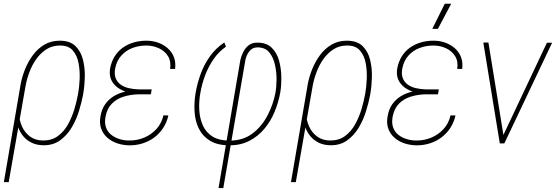

<svg xmlns="http://www.w3.org/2000/svg" viewBox="-29 -752 2915 1007"><path d="M-8.8 203.1 79.6 -312Q86.9 -350.6 103 -390.4Q119.1 -430.2 144.3 -463.9Q169.4 -497.6 204.3 -518.1Q239.3 -538.6 285.6 -538.6Q338.9 -538.1 367.2 -510Q395.5 -481.9 406.2 -438.5Q417 -395 415.8 -348.4Q414.6 -301.8 408.2 -265.1L406.7 -254.9Q398.9 -214.4 384.8 -168.5Q370.6 -122.6 346.2 -82Q321.8 -41.5 285.6 -15.6Q249.5 10.3 199.7 9.8Q165 9.8 138.2 -2.9Q111.3 -15.6 93 -37.6Q74.7 -59.6 65.4 -87.4Q56.2 -115.2 55.2 -146.5Q57.6 -148.4 60.1 -150.9Q62.5 -153.3 65.2 -155.8Q67.9 -158.2 70.3 -160.2Q71.8 -121.1 86.7 -88.1Q101.6 -55.2 129.6 -35.2Q157.7 -15.1 197.8 -15.1Q243.2 -15.1 274.9 -38.6Q306.6 -62 327.4 -99.4Q348.1 -136.7 360.6 -177.7Q373 -218.8 379.4 -254.9L381.3 -265.1Q386.7 -294.9 388.7 -337.2Q390.6 -379.4 383.3 -419.9Q376 -460.4 353 -487.1Q330.1 -513.7 285.2 -513.2Q244.6 -513.2 213.9 -493.2Q183.1 -473.1 160.9 -441.7Q138.7 -410.2 125 -373Q111.3 -335.9 105 -300.8L16.6 203.1Z M693.4 -279.3H765.1L762.2 -257.3H695.8Q656.2 -256.3 619.6 -245.1Q583 -233.9 557.9 -208.5Q532.7 -183.1 524.4 -140.1Q518.6 -107.4 526.9 -84Q535.2 -60.5 554 -45.4Q572.8 -30.3 598.1 -22.5Q623.5 -14.6 651.4 -15.1Q691.9 -15.1 728.5 -30.8Q765.1 -46.4 792 -75.9Q818.8 -105.5 828.1 -147L854 -146.5Q846.2 -110.8 827.4 -81.8Q808.6 -52.7 781.7 -32.2Q754.9 -11.7 721.4 -0.7Q688 10.3 650.4 10.3Q616.2 9.8 586.2 -0.2Q556.2 -10.3 534.2 -29.5Q512.2 -48.8 501.7 -77.1Q491.2 -105.5 498 -141.6Q503.9 -178.7 522.2 -204.8Q540.5 -231 567.4 -247.3Q594.2 -263.7 626.7 -271.2Q659.2 -278.8 693.4 -279.3ZM762.7 -259.8H694.3Q666.5 -260.3 638.2 -268.6Q609.9 -276.9 587.6 -293Q565.4 -309.1 554.2 -333.7Q543 -358.4 548.3 -391.6Q554.7 -427.2 571.5 -454.8Q588.4 -482.4 613.8 -501Q639.2 -519.5 671.1 -529.1Q703.1 -538.6 738.8 -538.6Q771.5 -538.6 800.3 -528.3Q829.1 -518.1 850.8 -498.8Q872.6 -479.5 883.1 -452.4Q893.6 -425.3 889.2 -390.6H863.3Q869.1 -430.2 852.1 -457.5Q835 -484.9 804.2 -499Q773.4 -513.2 738.3 -513.2Q699.7 -513.2 665.5 -500.2Q631.3 -487.3 607.2 -460.4Q583 -433.6 575.2 -393.6Q569.3 -362.8 577.9 -341.6Q586.4 -320.3 604.7 -307.6Q623 -294.9 647 -289.6Q670.9 -284.2 697.3 -283.2H766.6Z M1117.2 234.4 1231.4 -436.5Q1235.8 -457 1246.3 -478.3Q1256.8 -499.5 1274.2 -513.7Q1291.5 -527.8 1317.4 -528.3Q1367.7 -529.3 1395.8 -502Q1423.8 -474.6 1435.1 -432.4Q1446.3 -390.1 1446.5 -345.2Q1446.8 -300.3 1440.9 -266.6Q1431.6 -215.3 1411.4 -166Q1391.1 -116.7 1357.9 -76.9Q1324.7 -37.1 1279.1 -13.4Q1233.4 10.3 1173.8 10.3Q1111.3 9.8 1072.8 -13.7Q1034.2 -37.1 1014.4 -76.4Q994.6 -115.7 991.5 -165.5Q988.3 -215.3 997.1 -266.1Q1005.9 -316.9 1024.2 -366.2Q1042.5 -415.5 1072.8 -457.5Q1103 -499.5 1147.5 -529.3L1156.2 -507.3Q1118.2 -481 1091.1 -441.7Q1064 -402.3 1046.9 -356.9Q1029.8 -311.5 1022 -265.6Q1013.7 -219.7 1016.1 -175.3Q1018.6 -130.9 1034.9 -94.2Q1051.3 -57.6 1085.4 -36.1Q1119.6 -14.6 1175.3 -14.6Q1245.1 -14.2 1294.4 -51.3Q1343.8 -88.4 1374 -146.5Q1404.3 -204.6 1415.5 -265.1Q1420.9 -293.5 1421.4 -333.3Q1421.9 -373 1413.1 -412.6Q1404.3 -452.1 1382.3 -478.3Q1360.4 -504.4 1318.4 -503.4Q1292.5 -502 1277.3 -481.2Q1262.2 -460.4 1257.8 -436L1142.1 234.4Z M1497.1 203.1 1585.4 -312Q1592.8 -350.6 1608.9 -390.4Q1625 -430.2 1650.1 -463.9Q1675.3 -497.6 1710.2 -518.1Q1745.1 -538.6 1791.5 -538.6Q1844.7 -538.1 1873 -510Q1901.4 -481.9 1912.1 -438.5Q1922.9 -395 1921.6 -348.4Q1920.4 -301.8 1914.1 -265.1L1912.6 -254.9Q1904.8 -214.4 1890.6 -168.5Q1876.5 -122.6 1852.1 -82Q1827.6 -41.5 1791.5 -15.6Q1755.4 10.3 1705.6 9.8Q1670.9 9.8 1644 -2.9Q1617.2 -15.6 1598.9 -37.6Q1580.6 -59.6 1571.3 -87.4Q1562 -115.2 1561 -146.5Q1563.5 -148.4 1565.9 -150.9Q1568.4 -153.3 1571 -155.8Q1573.7 -158.2 1576.2 -160.2Q1577.6 -121.1 1592.5 -88.1Q1607.4 -55.2 1635.5 -35.2Q1663.6 -15.1 1703.6 -15.1Q1749 -15.1 1780.8 -38.6Q1812.5 -62 1833.3 -99.4Q1854 -136.7 1866.5 -177.7Q1878.9 -218.8 1885.3 -254.9L1887.2 -265.1Q1892.6 -294.9 1894.5 -337.2Q1896.5 -379.4 1889.2 -419.9Q1881.8 -460.4 1858.9 -487.1Q1835.9 -513.7 1791 -513.2Q1750.5 -513.2 1719.7 -493.2Q1689 -473.1 1666.7 -441.7Q1644.5 -410.2 1630.9 -373Q1617.2 -335.9 1610.8 -300.8L1522.5 203.1Z M2199.2 -279.3H2271L2268.1 -257.3H2201.7Q2162.1 -256.3 2125.5 -245.1Q2088.9 -233.9 2063.7 -208.5Q2038.6 -183.1 2030.3 -140.1Q2024.4 -107.4 2032.7 -84Q2041 -60.5 2059.8 -45.4Q2078.6 -30.3 2104 -22.5Q2129.4 -14.6 2157.2 -15.1Q2197.8 -15.1 2234.4 -30.8Q2271 -46.4 2297.9 -75.9Q2324.7 -105.5 2334 -147L2359.9 -146.5Q2352.1 -110.8 2333.3 -81.8Q2314.5 -52.7 2287.6 -32.2Q2260.7 -11.7 2227.3 -0.7Q2193.8 10.3 2156.2 10.3Q2122.1 9.8 2092 -0.2Q2062 -10.3 2040 -29.5Q2018.1 -48.8 2007.6 -77.1Q1997.1 -105.5 2003.9 -141.6Q2009.8 -178.7 2028.1 -204.8Q2046.4 -231 2073.2 -247.3Q2100.1 -263.7 2132.6 -271.2Q2165 -278.8 2199.2 -279.3ZM2268.6 -259.8H2200.2Q2172.4 -260.3 2144 -268.6Q2115.7 -276.9 2093.5 -293Q2071.3 -309.1 2060.1 -333.7Q2048.8 -358.4 2054.2 -391.6Q2060.5 -427.2 2077.4 -454.8Q2094.2 -482.4 2119.6 -501Q2145 -519.5 2177 -529.1Q2209 -538.6 2244.6 -538.6Q2277.3 -538.6 2306.2 -528.3Q2335 -518.1 2356.7 -498.8Q2378.4 -479.5 2388.9 -452.4Q2399.4 -425.3 2395 -390.6H2369.1Q2375 -430.2 2357.9 -457.5Q2340.8 -484.9 2310.1 -499Q2279.3 -513.2 2244.1 -513.2Q2205.6 -513.2 2171.4 -500.2Q2137.2 -487.3 2113 -460.4Q2088.9 -433.6 2081.1 -393.6Q2075.2 -362.8 2083.7 -341.6Q2092.3 -320.3 2110.6 -307.6Q2128.9 -294.9 2152.8 -289.6Q2176.8 -284.2 2203.1 -283.2H2272.5ZM2238.3 -600.6 2303.7 -732.4H2337.4L2267.6 -600.6Z M2604 -28.8 2839.4 -527.8H2866.7L2616.2 0H2592.8ZM2532.7 -528.8 2613.8 -28.8 2615.2 0H2592.3L2505.9 -528.8Z"/></svg>

Font: Roboto Condensed Thin
Style: Italic
Weight: 250
Italic angle: -12°
Designer: Christian Robertson
Foundry: Google
Version: Version 3.008; 2023